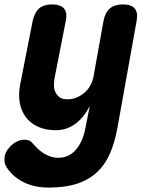

<svg xmlns="http://www.w3.org/2000/svg" viewBox="-67 -580 687 870"><path d="M340 -101Q314 -48 274.5 -19Q235 10 187 10Q139 10 104.5 -6Q70 -22 49.5 -50Q29 -78 22.5 -115Q16 -152 24 -195L81 -485Q89 -523 110 -541.5Q131 -560 169 -560Q207 -560 223 -541.5Q239 -523 231 -485L180 -225Q177 -208 177.5 -191Q178 -174 185 -160.5Q192 -147 204.5 -138.5Q217 -130 238 -130Q261 -130 281 -138.5Q301 -147 317 -161Q333 -175 343 -194Q353 -213 357 -235L402 -485Q409 -523 430.5 -541.5Q452 -560 490 -560Q528 -560 543.5 -541.5Q559 -523 552 -485L465 0Q453 65 431.5 115Q410 165 373.5 199.5Q337 234 283 252Q229 270 153 270Q123 270 96 264.5Q69 259 45 248Q21 237 1 220.5Q-19 204 -35 181Q-43 170 -45.5 157Q-48 144 -46 130Q-44 116 -35.5 102.5Q-27 89 -15 78Q-3 67 12 60Q27 53 43 53Q53 53 62.5 56Q72 59 79 67Q89 79 101 91Q113 103 127.5 112.5Q142 122 159.5 128.5Q177 135 197 135Q220 135 239.5 126.5Q259 118 275 100.5Q291 83 302.5 58Q314 33 320 0Z"/></svg>

Font: Maple Mono ExtraBold
Style: Italic
Weight: 800
Italic angle: -10°
Monospace: yes
Designer: subframe7536
Version: Version 7.200